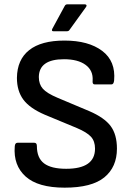

<svg xmlns="http://www.w3.org/2000/svg" viewBox="-20 -853 610 885"><path d="M278 12Q155 12 98 -39.5Q41 -91 48 -178Q49 -195 61 -195H138Q150 -195 150 -180Q150 -125 183 -100Q216 -75 285 -75Q418 -75 418 -168Q418 -202 399.5 -222.5Q381 -243 334 -263L187 -324Q117 -354 87.5 -394Q58 -434 58 -494Q59 -578 114.5 -622Q170 -666 277 -666Q388 -666 451 -618.5Q514 -571 506 -482Q504 -464 494 -464H416Q405 -464 407 -482Q410 -528 374.5 -554Q339 -580 275 -580Q160 -580 159 -498Q159 -465 177.5 -444Q196 -423 246 -402L391 -341Q461 -311 490 -272Q519 -233 519 -168Q519 -83 461 -35.5Q403 12 278 12ZM226 -709Q216 -709 221 -720L278 -825Q282 -833 290 -833H371Q377 -833 378.5 -829Q380 -825 376 -820L301 -716Q297 -709 289 -709Z"/></svg>

Font: Sofia Sans SemiBold
Style: Regular
Weight: 600
Designer: Botio Nikoltchev, Ani Petrova
Foundry: lettersoup
Version: Version 4.101; ttfautohint (v1.8.4.7-5d5b)